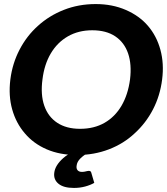

<svg xmlns="http://www.w3.org/2000/svg" viewBox="-20 -755 823 945"><path d="M359 8Q275 8 210 -20Q145 -48 102 -99Q59 -149 40 -216.5Q21 -284 31 -364Q41 -443 76.5 -511Q112 -579 167 -628Q222 -678 294.5 -706.5Q367 -735 451 -735Q533 -735 599.5 -706Q666 -677 708 -628Q751 -578 769.5 -510Q788 -442 778 -364Q768 -284 733 -216.5Q698 -149 643 -99Q589 -48 516 -20Q443 8 359 8ZM374 -121Q443 -121 494.5 -150.5Q546 -180 578 -234.5Q610 -289 620 -364Q629 -438 610.5 -492Q592 -546 547.5 -576Q503 -606 434 -606Q366 -606 314 -576Q262 -546 230 -492Q198 -438 189 -364Q179 -289 198 -234.5Q217 -180 262 -150.5Q307 -121 374 -121ZM417 86Q427 86 429 94L444 145Q425 156 399 163Q373 170 344 170Q293 170 268 149.5Q243 129 247 96Q249 77 260.5 58.5Q272 40 292 22.5Q312 5 342 -9L414 -3Q393 8 376 24.5Q359 41 357 61Q355 75 362 83Q369 91 383 91Q392 91 398 89.5Q404 88 409 87Q414 86 417 86Z"/></svg>

Font: Aleo ExtraBold
Style: Italic
Weight: 800
Italic angle: -7°
Designer: Alessio Laiso
Foundry: Alessio Laiso
Version: Version 2.001;gftools[0.9.29]